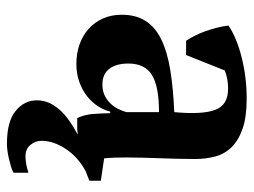

<svg xmlns="http://www.w3.org/2000/svg" viewBox="-107 -401 714 540"><g transform="rotate(90 250.0 -131.0)"><path d="M422.9 -132.3Q422.9 -112.3 423.3 -97.7Q423.8 -83 425.3 -66.9L488.3 -57.6V-25.4Q481.9 -22.5 474.1 -19.8Q466.3 -17.1 460.9 -14.6Q421.4 6.8 398.9 41Q376 75.7 376 108.9Q376 126.5 387.5 140.4Q398.9 154.3 419.4 154.3Q440.9 154.3 465.8 146V188Q459 191.9 448.5 195.1Q438 198.2 426.5 200.9Q415 203.6 403.8 205.1Q392.6 206.5 384.8 206.5Q320.8 206.5 291.5 181.6Q262.2 157.7 262.2 122.1Q262.2 104 269.3 87.9Q276.4 71.8 289.3 57.6Q302.2 43.5 319.8 31Q337.4 18.6 358.9 7.3L343.3 8.8H312Q307.1 -2 304.4 -12.2Q301.8 -22.5 300.8 -32.7Q299.8 -43.5 299.3 -56.2Q298.8 -68.8 298.3 -84H293.9Q289.6 -66.4 278.6 -49.3Q267.6 -32.2 250.5 -18.8Q233.4 -5.4 210.4 2.9Q187.5 11.2 159.7 11.2Q129.9 11.2 104.7 2.2Q79.6 -6.8 61 -23.4Q42.5 -40 32 -63.5Q21.5 -86.9 21.5 -116.2Q21.5 -156.7 39.1 -183.8Q56.6 -210.9 91.3 -227.8Q126 -244.6 177 -252.9Q228 -261.2 295.4 -264.2Q302.7 -342.8 289.1 -378.9Q275.9 -415.5 229.5 -415.5Q201.2 -415.5 178.2 -406.2L134.8 -297.4H94.7Q87.4 -308.1 80.3 -322.3Q73.2 -336.4 67.6 -352.1Q62 -367.7 57.9 -384.3Q53.7 -400.9 51.8 -416.5Q85.4 -439.5 141.1 -453.6Q196.8 -467.8 257.3 -467.8Q309.1 -467.8 342 -456.3Q375 -444.8 394 -425.3Q413.1 -405.8 420.2 -379.2Q427.2 -352.5 427.2 -322.8Q427.2 -294.9 426.5 -270.5Q425.8 -246.1 425 -223.1Q424.3 -200.2 423.6 -178Q422.9 -155.8 422.9 -132.3ZM217.3 -62Q236.3 -62 250 -69.1Q263.7 -76.2 272.9 -86.7Q282.2 -97.2 287.6 -108.9Q293 -120.6 295.4 -129.9V-221.2Q222.7 -221.2 190.7 -201.2Q158.7 -181.2 158.7 -135.3Q158.7 -100.1 173.8 -81.1Q189 -62 217.3 -62Z"/></g></svg>

Font: PT Astra Serif
Style: Bold
Weight: 700
Designer: A.Korolkova, I. Chaeva
Foundry: ParaType Ltd
Version: Version 1.002